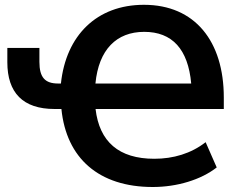

<svg xmlns="http://www.w3.org/2000/svg" viewBox="-20 -749 978 780"><path d="M600.6 10.7C699.2 10.7 796.4 -18.6 860.4 -68.8L815.4 -171.4C755.9 -125 683.6 -104 606.9 -104C462.9 -104 383.8 -172.9 368.2 -306.2H889.2V-353C889.2 -581.1 772 -729.5 564.9 -729.5C373 -729.5 248 -605 227.5 -409.7H216.3C163.1 -409.7 140.1 -434.1 140.1 -497.6V-554.2H9.8V-496.1C9.8 -372.6 72.8 -306.2 201.7 -306.2H229.5C249.5 -106 381.8 10.7 600.6 10.7ZM565.9 -619.6C679.2 -619.6 744.1 -549.8 756.8 -409.7H367.7C380.9 -547.4 453.1 -619.6 565.9 -619.6Z"/></svg>

Font: Winston SemiBold
Style: Regular
Weight: 600
Designer: Vernon Adams, Kim Jin-seong, David Berlow, Cristiano Sobral
Foundry: The Winston Project Authors
Version: Version 3.004